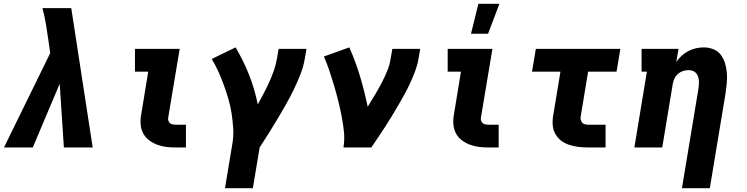

<svg xmlns="http://www.w3.org/2000/svg" viewBox="-20 -778 3940 1013"><path d="M1 0 245 -498 235 -568Q229 -611 222 -652.5Q215 -694 204 -735H356L469 0H317L295 -336L153 0Z M907 0Q881 0 856 -3Q831 -6 808 -15Q785 -24 765.5 -39Q746 -54 735 -75.5Q724 -97 722 -122.5Q720 -148 725 -174L762 -400H692V-520H928L867 -155Q866 -147 869 -139.5Q872 -132 877.5 -127.5Q883 -123 891.5 -121.5Q900 -120 908 -120H961V0Z M1167 215 1206 -20Q1213 -60 1210.5 -100Q1208 -140 1202 -179Q1196 -218 1185 -255.5Q1174 -293 1161 -329Q1148 -365 1132.5 -399.5Q1117 -434 1097 -467L1223 -528Q1264 -459 1294 -383.5Q1324 -308 1340 -227Q1356 -256 1371.5 -285.5Q1387 -315 1400.5 -345Q1414 -375 1425 -406Q1436 -437 1441 -468L1450 -520H1597L1588 -468Q1581 -426 1565 -385.5Q1549 -345 1530 -305.5Q1511 -266 1489 -227.5Q1467 -189 1444.5 -151Q1422 -113 1398 -75Q1374 -37 1350 0L1314 215Z M1792 0Q1799 -43 1794.5 -85Q1790 -127 1782 -167.5Q1774 -208 1764 -248Q1754 -288 1742.5 -327Q1731 -366 1718 -404.5Q1705 -443 1689 -480L1823 -528Q1856 -454 1879.5 -375.5Q1903 -297 1920 -215Q1939 -246 1957.5 -276.5Q1976 -307 1992.5 -338.5Q2009 -370 2022.5 -402.5Q2036 -435 2041 -468L2050 -520H2197L2188 -468Q2183 -437 2171.5 -406Q2160 -375 2146.5 -345Q2133 -315 2117 -285.5Q2101 -256 2084 -227Q2067 -198 2049.5 -169Q2032 -140 2014 -112Q1996 -84 1977 -56Q1958 -28 1939 0Z M2557 0Q2531 0 2506 -3Q2481 -6 2458 -15Q2435 -24 2415.5 -39Q2396 -54 2385 -75.5Q2374 -97 2372 -122.5Q2370 -148 2375 -174L2412 -400H2342V-520H2578L2517 -155Q2516 -147 2519 -139.5Q2522 -132 2527.5 -127.5Q2533 -123 2541.5 -121.5Q2550 -120 2558 -120H2611V0ZM2465 -600 2504 -758H2615L2555 -600Z M3082 0Q3057 0 3032 -3Q3007 -6 2984 -13.5Q2961 -21 2942 -35Q2923 -49 2911 -69.5Q2899 -90 2896.5 -114.5Q2894 -139 2898 -165L2937 -400H2787L2807 -520H3253L3233 -400H3083L3044 -165Q3042 -155 3044 -146.5Q3046 -138 3051 -131.5Q3056 -125 3065 -122.5Q3074 -120 3083 -120H3175V0Z M3578 215 3664 -304Q3666 -316 3667 -327.5Q3668 -339 3667.5 -350.5Q3667 -362 3663.5 -373Q3660 -384 3653 -392Q3646 -400 3635.5 -404Q3625 -408 3613 -408Q3598 -408 3583 -403Q3568 -398 3556 -387Q3544 -376 3537.5 -361.5Q3531 -347 3529 -332L3474 0H3327L3393 -400H3365V-520H3560L3548 -451Q3560 -469 3576.5 -484Q3593 -499 3612.5 -509Q3632 -519 3652.5 -523.5Q3673 -528 3693 -528Q3720 -528 3744.5 -518Q3769 -508 3783.5 -488Q3798 -468 3805.5 -443.5Q3813 -419 3815 -392.5Q3817 -366 3814.5 -339Q3812 -312 3808 -285L3725 215Z"/></svg>

Font: Iosevka Etoile Heavy
Style: Italic
Weight: 900
Italic angle: -9°
Designer: Belleve Invis
Foundry: Belleve Invis
Version: Version 22.1.2; ttfautohint (v1.8.4)